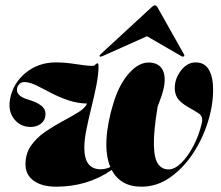

<svg xmlns="http://www.w3.org/2000/svg" viewBox="-20 -693 833 723"><path d="M543.5 -457.5Q584 -455.5 595.8 -421.8Q607.5 -388 588 -331Q581 -310.5 573.5 -291Q558 -197 559.5 -145.8Q561 -94.5 575.8 -74.8Q590.5 -55 614.5 -55Q638 -55 663.2 -80Q688.5 -105 709.2 -145.2Q730 -185.5 740 -230Q745.5 -254.5 728.5 -265.8Q711.5 -277 691.5 -288Q658.5 -306.5 647.2 -325.2Q636 -344 638.5 -371Q641.5 -403 664 -430.5Q686.5 -458 717 -458Q750 -458 766.2 -430.8Q782.5 -403.5 782.5 -355.5Q782.5 -295 762 -231Q741.5 -167 704.8 -112.2Q668 -57.5 619 -23.8Q570 10 513 10Q472 10 444 -6.5Q416 -23 400.5 -53Q310 10 191 10Q138.5 10 107.2 -12.2Q76 -34.5 76 -74.5Q76 -115 97 -144.8Q118 -174.5 150 -196.5Q182 -218.5 215.2 -236.2Q248.5 -254 274.2 -269.8Q300 -285.5 308 -303Q270.5 -304 236.8 -315.5Q203 -327 174 -342.2Q145 -357.5 121 -369.5Q97 -381.5 79 -383.5Q62 -385.5 54.5 -378.2Q47 -371 44.5 -361.5Q38 -332 86 -318Q119 -308.5 136.2 -294.5Q153.5 -280.5 151 -258Q149 -238 133.2 -226.5Q117.5 -215 95.5 -215Q56.5 -215 33 -245Q9.5 -275 18 -320.5Q29.5 -380.5 77.2 -419.2Q125 -458 190 -458Q226 -458 266.2 -451.5Q306.5 -445 329 -445Q335.5 -445 339.2 -449.8Q343 -454.5 346.5 -454.5Q351 -454.5 351 -444.5Q351 -413 343 -372.2Q335 -331.5 324.2 -288.5Q313.5 -245.5 305.5 -205.8Q297.5 -166 297.5 -136.5Q297.5 -55.5 359.5 -55.5Q376.5 -55.5 395.5 -64Q377.5 -106.5 381 -169Q384.5 -231.5 407.5 -306Q429.5 -377 466.8 -418.2Q504 -459.5 543.5 -457.5ZM364.5 -481Q358 -478.5 355.5 -480.5Q353.5 -483.5 358 -488L551.5 -666.5Q558.5 -673 563.5 -673Q568 -673 572.5 -666.5L673 -488Q676 -483.5 671.5 -480.5Q669.5 -478.5 664 -481L533.5 -556.5Z"/></svg>

Font: Fraunces 144pt Black
Style: Italic
Weight: 900
Italic angle: -16°
Version: Version 1.000;[0bf87f6ff]